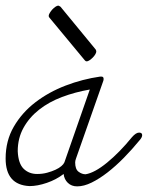

<svg xmlns="http://www.w3.org/2000/svg" viewBox="-43 -641 525 682"><path d="M426 -154Q440 -170 451 -170Q462 -170 462 -161Q462 -153 453 -143Q426 -110 397 -80.5Q368 -51 339 -28.5Q310 -6 282.5 7.5Q255 21 231 21Q211 21 198 8.5Q185 -4 183 -23Q157 -3 123.5 8.5Q90 20 62 20Q-23 16 -23 -78Q-23 -141 6 -191Q35 -241 82.5 -277.5Q130 -314 190 -337Q250 -360 313 -369H317Q325 -369 325 -361Q325 -357 324 -354L227 -78Q224 -70 224 -64Q224 -40 236 -31Q248 -22 261 -22Q293 -27 337.5 -63.5Q382 -100 426 -154ZM185 -63Q185 -64 186 -65L276 -323Q224 -314 177.5 -296.5Q131 -279 96 -251.5Q61 -224 40.5 -187Q20 -150 20 -104Q22 -60 41 -41.5Q60 -23 89 -23Q108 -23 124.5 -27.5Q141 -32 154 -38Q167 -44 175 -51Q183 -58 185 -63ZM132 -579Q130 -581 130 -585Q130 -589 134 -595.5Q138 -602 143 -607.5Q148 -613 154 -617Q160 -621 164 -621Q166 -621 172 -617L297 -465Q299 -461 299 -458Q299 -454 295.5 -448Q292 -442 286.5 -436.5Q281 -431 275 -427Q269 -423 265 -423Q261 -423 258 -427Z"/></svg>

Font: Discipuli Britannica
Style: Regular
Weight: 400
Designer: Peter Wiegel
Foundry: Peter Wiegel
Version: Version 0.001 2009